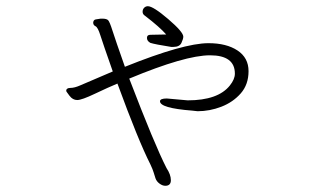

<svg xmlns="http://www.w3.org/2000/svg" viewBox="-20 -538 1040 618"><path d="M531 -387Q480 -395 464 -400Q453 -406 453 -416Q453 -426 464 -426Q475 -426 489 -426.5Q503 -427 515 -427Q494 -451 447 -487Q439 -492 439 -500Q439 -508 444 -513Q449 -518 456 -518Q473 -518 521.5 -476.5Q570 -435 570 -420Q570 -413 564 -400Q558 -387 538 -387ZM736 -301Q736 -360 656 -360Q576 -360 396 -285Q478 -71 516 3Q530 24 530 42Q530 60 512 60Q503 60 493.5 53Q484 46 480.5 36Q477 26 474.5 17Q472 8 464 -9Q425 -86 358 -269Q329 -257 286 -236.5Q243 -216 228.5 -216Q214 -216 203.5 -230Q193 -244 193 -245Q193 -255 206.5 -255Q220 -255 239 -263.5Q258 -272 343 -308Q311 -399 303 -424.5Q295 -450 287.5 -453.5Q280 -457 280 -465V-466Q281 -474 288 -475.5Q295 -477 304 -478H309Q323 -478 328 -473Q333 -468 342 -439.5Q351 -411 382 -323Q571 -399 651 -399Q709 -399 744.5 -375.5Q780 -352 780 -309Q780 -266 755 -237.5Q730 -209 692.5 -194.5Q655 -180 616 -180L598 -182Q495 -190 495 -212Q495 -221 517 -221L584 -215Q682 -215 720 -263Q736 -283 736 -301Z"/></svg>

Font: LXGW WenKai Lite Light
Style: Regular
Weight: 300
Designer: LXGW / Fontworks Inc.
Foundry: LXGW / Fontworks Inc.
Version: Version 1.511; March 25, 2025